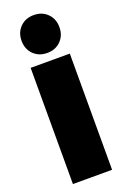

<svg xmlns="http://www.w3.org/2000/svg" viewBox="-182 -1031 714 1087"><g transform="rotate(-20 175.0 -487.5)"><path d="M57 0V-700H293V0ZM175 -747Q125 -747 93 -779Q61 -811 61 -861Q61 -911 93 -943Q125 -975 175 -975Q225 -975 257 -943Q289 -911 289 -861Q289 -811 257 -779Q225 -747 175 -747Z"/></g></svg>

Font: Montserrat Black
Style: Regular
Weight: 900
Designer: Julieta Ulanovsky
Foundry: Julieta Ulanovsky
Version: Version 9.000; ttfautohint (v1.8.4.7-5d5b)